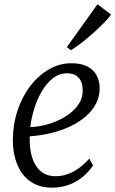

<svg xmlns="http://www.w3.org/2000/svg" viewBox="-20 -858 534 888"><path d="M410.5 -93Q388.5 -60.5 359.5 -37.5Q330.5 -14.5 295.5 -2.2Q260.5 10 220.5 10Q174.5 10 140.2 -7Q106 -24 83.8 -54.2Q61.5 -84.5 50.5 -124.2Q39.5 -164 39.5 -209.5Q39.5 -282 61 -346.5Q82.5 -411 120.2 -460.2Q158 -509.5 206.8 -537.5Q255.5 -565.5 310 -565.5Q356.5 -565.5 385.2 -550Q414 -534.5 427.5 -508Q441 -481.5 441 -450Q441 -411.5 424 -378.8Q407 -346 376.5 -319.5Q346 -293 305.5 -273.8Q265 -254.5 217 -242.8Q169 -231 117.5 -227.5Q116 -188 122.5 -154.2Q129 -120.5 143.8 -95.5Q158.5 -70.5 181.5 -56.8Q204.5 -43 236.5 -43Q262.5 -43 288.2 -51Q314 -59 340.2 -77Q366.5 -95 393 -124.5ZM290 -519Q253.5 -519 224 -495.5Q194.5 -472 172.5 -434Q150.5 -396 137.5 -352.5Q124.5 -309 120 -270Q150 -271 183.5 -278.8Q217 -286.5 248.8 -301Q280.5 -315.5 306.2 -335.8Q332 -356 347.2 -381.8Q362.5 -407.5 362.5 -438.5Q362.5 -478.5 343.5 -498.8Q324.5 -519 290 -519ZM289 -640 431 -838.5 493.5 -790.5Q487.5 -781 472.2 -764.5Q457 -748 436.2 -728.2Q415.5 -708.5 392.2 -688.5Q369 -668.5 347 -652.2Q325 -636 308 -626Z"/></svg>

Font: Merriweather 24pt SemiCondensed Light
Style: Italic
Weight: 300
Width: 4
Italic angle: -7.8°
Designer: Eben Sorkin
Foundry: Eben Sorkin
Version: Version 2.101